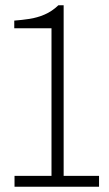

<svg xmlns="http://www.w3.org/2000/svg" viewBox="-20 -707 413 727"><path d="M35 0V-41H175V-600H34V-629Q62 -631 91.5 -635.5Q121 -640 149 -652Q177 -664 201 -687H221V-41H355V0Z"/></svg>

Font: Archivo Condensed Thin
Style: Regular
Weight: 250
Width: 3
Designer: Hector Gatti
Foundry: Omnibus-Type
Version: Version 2.001